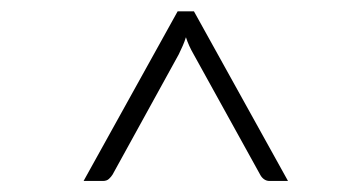

<svg xmlns="http://www.w3.org/2000/svg" viewBox="-20 -728 620 348"><path d="M302 -707.5H331.5L502 -400H468.5Q463 -400 458.5 -403.2Q454 -406.5 451.5 -411.5L331 -629.5Q322 -645 317 -660.5Q314.5 -652.5 311.2 -645Q308 -637.5 304 -629.5L184 -411.5Q181.5 -407.5 177.5 -403.8Q173.5 -400 166.5 -400H131.5Z"/></svg>

Font: Lato TR Light
Style: Italic
Weight: 300
Italic angle: -12°
Designer: Lukasz Dziedzic
Foundry: Lukasz Dziedzic
Version: Version 1.104 2013